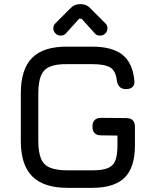

<svg xmlns="http://www.w3.org/2000/svg" viewBox="-20 -902 738 922"><path d="M424 0C424 0 424 0 424 0C494 0 545.5 -16.5 578.5 -49C611.5 -81.5 628 -133 628 -204C628 -204 628 -293 628 -293C628 -293 628 -293 628 -293C628 -321 614 -335 586 -335C586 -335 466 -336 466 -336C466 -336 466 -336 466 -336C438 -336 424 -322 424 -294C424 -294 424 -294 424 -294C424 -266 438 -252 466 -252C466 -252 544 -251 544 -251C544 -251 544 -204 544 -204C544 -204 544 -204 544 -204C544 -172.5 540.5 -148 533.5 -130.5C526.5 -113 514.5 -101 497 -94.5C479.5 -87.5 455 -84 424 -84C424 -84 304 -84 304 -84C304 -84 304 -84 304 -84C268.5 -84 240.5 -88.5 220 -97C199.5 -105.5 185.5 -119.5 177 -140C168.5 -160.5 164 -188.5 164 -224C164 -224 164 -454 164 -454C164 -454 164 -454 164 -454C164 -490 168.5 -518.5 177 -539C185.5 -559.5 199.5 -573.5 220 -582C240 -590.5 267.5 -594.5 303 -594C303 -594 424 -594 424 -594C424 -594 424 -594 424 -594C463 -594 491.5 -588.5 509.5 -578C527 -567.5 537.5 -546.5 541 -516C541 -516 541 -516 541 -516C545 -488 559.5 -474 585 -474C585 -474 585 -474 585 -474C599 -474 609.5 -477.5 617 -485C624.5 -492.5 627 -503 625 -517C625 -517 625 -517 625 -517C619.5 -572.5 600.5 -613.5 567.5 -639.5C534.5 -665 486.5 -678 424 -678C424 -678 303 -678 303 -678C303 -678 303 -678 303 -678C227 -678.5 171 -661 134.5 -624.5C98 -588 80 -531 80 -454C80 -454 80 -224 80 -224C80 -224 80 -224 80 -224C80 -147.5 98.5 -91.5 135 -55C171.5 -18.5 227.5 0 304 0C304 0 424 0 424 0ZM271 -731C281 -731 289.5 -734.5 296 -741C296 -741 360 -812 360 -812C360 -812 372 -812 372 -812C372 -812 436 -741 436 -741C436 -741 436 -741 436 -741C441.5 -734.5 450 -731 461 -731C461 -731 461 -731 461 -731C470.5 -731 479 -734.5 486 -741.5C492.5 -748.5 496 -756.5 496 -766C496 -766 496 -766 496 -766C496 -770.5 495.5 -775 494 -779C492.5 -783 489.5 -786.5 486 -790C486 -790 413 -863 413 -863C413 -863 413 -863 413 -863C401.5 -875.5 386.5 -882 369 -882C369 -882 363 -882 363 -882C363 -882 363 -882 363 -882C345.5 -882 330.5 -875.5 319 -863C319 -863 246 -790 246 -790C246 -790 246 -790 246 -790C242.5 -786.5 240 -783 238.5 -779C237 -775 236 -770.5 236 -766C236 -766 236 -766 236 -766C236 -756.5 239.5 -748.5 246.5 -741.5C253.5 -734.5 261.5 -731 271 -731C271 -731 271 -731 271 -731Z"/></svg>

Font: Jura-Fortis-Bold
Style: Bold
Weight: 500
Designer: Daniel Johnson, Alexei Vanyashin, Mirko Velimirovic
Foundry: Daniel Johnson
Version: ""